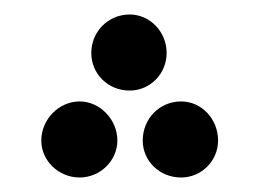

<svg xmlns="http://www.w3.org/2000/svg" viewBox="-20 -236 358 265"><path d="M159 -111C187 -111 210 -134 210 -163C210 -192 187 -216 159 -216C129 -216 106 -192 106 -163C106 -134 129 -111 159 -111ZM90 9C118 9 142 -14 142 -42C142 -71 118 -96 90 -96C61 -96 37 -71 37 -42C37 -14 61 9 90 9ZM230 9C258 9 281 -14 281 -42C281 -72 258 -96 230 -96C200 -96 177 -72 177 -42C177 -14 200 9 230 9Z"/></svg>

Font: Noto Sans Arabic ExtCond Med
Style: Regular
Weight: 500
Width: 2
Designer: Monotype Design Team, Nadine Chahine, Nizar Qandah and Khaled Hosny
Foundry: Monotype Imaging Inc.
Version: Version 2.012